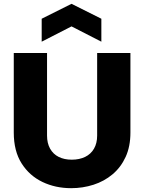

<svg xmlns="http://www.w3.org/2000/svg" viewBox="-20 -977 754 1004"><path d="M510 -759 354 -839 198 -759V-879L354 -957L510 -879ZM52 -700H226V-268Q226 -228 242 -199.5Q258 -171 287 -156.5Q316 -142 355 -142Q395 -142 425 -156.5Q455 -171 471.5 -199.5Q488 -228 488 -268V-700H662V-284Q662 -211 637 -156.5Q612 -102 568.5 -65.5Q525 -29 469 -11Q413 7 352 7Q270 7 202 -25.5Q134 -58 93 -122.5Q52 -187 52 -284Z"/></svg>

Font: Albert Sans Black
Style: Regular
Weight: 900
Designer: Andreas Rasmussen
Foundry: a.Foundry
Version: Version 1.025